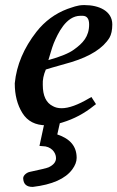

<svg xmlns="http://www.w3.org/2000/svg" viewBox="-20 -464 461 754"><path d="M313 -444H308C284 -444 264 -435 245 -429C197 -411 156 -381 123 -339C74 -276 45 -209 38 -137V-136C38 -91 48 -52 68 -20C88 12 119 28 161 28C183 28 204 24 225 17C271 3 312 -19 349 -49L357 -55L339 -83L330 -78C286 -52 250 -39 222 -39C208 -39 197 -42 188 -47C161 -60 148 -88 148 -131C147 -150 151 -170 160 -191C191 -201 227 -210 260 -220C335 -243 385 -275 410 -316C417 -328 421 -346 421 -368C421 -421 368 -444 313 -444ZM304 -402C321 -402 330 -391 330 -368C330 -320 305 -294 270 -269C251 -255 217 -241 170 -228C176 -246 183 -274 191 -294C207 -332 239 -402 296 -402ZM200 157C200 172 190 184 171 193C164 196 140 202 97 211C86 213 71 224 71 236C72 259 84 270 108 270H109C185 261 237 238 264 201C275 186 281 171 281 156C281 111 256 81 205 64L221 -7H160L135 109L147 110C180 110 200 134 200 157Z"/></svg>

Font: fbb
Style: Bold Italic
Weight: 700
Italic angle: -12°
Designer: David J. Perry, Michael Sharpe
Version: Version 0.991